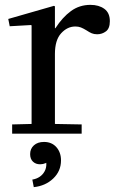

<svg xmlns="http://www.w3.org/2000/svg" viewBox="-20 -550 472 790"><path d="M206 -434H208Q237 -479 272 -504.5Q307 -530 352 -530Q387 -530 409.5 -513.5Q432 -497 432 -463Q432 -433 416 -421Q400 -409 380 -409Q367 -409 357.5 -413Q348 -417 336 -425Q323 -433 313 -437Q303 -441 290 -441Q257 -441 231.5 -413Q206 -385 206 -328ZM202 -526 206 -524V-40L316 -38V0H30V-38L110 -40V-445L108 -447L20 -442L14 -472ZM161 85 188 107Q169 126 145 126Q127 126 115.5 115Q104 104 104 84Q104 62 119.5 48Q135 34 161 34Q193 34 212 55.5Q231 77 231 110Q231 154 199 184.5Q167 215 119 220L113 189Q148 183 163.5 155Q179 127 161 85Z"/></svg>

Font: Minipax
Style: Regular
Weight: 400
Designer: Raphaël Ronot
Foundry: Velvetyne Type Foundry
Version: Version 1.000